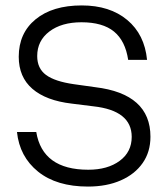

<svg xmlns="http://www.w3.org/2000/svg" viewBox="-20 -679 616 707"><path d="M324 -287.5 244 -297.5Q149.5 -308.5 99.2 -352Q49 -395.5 49 -470Q49 -557 111.2 -608Q173.5 -659 281 -659Q384.5 -659 448.5 -605.5Q512.5 -552 521.5 -458.5H452Q441.5 -528.5 399.8 -562.8Q358 -597 280 -597Q206.5 -597 161.8 -563Q117 -529 117 -472.5Q117 -427 149.5 -403Q182 -379 252 -369L330.5 -358Q534 -333.5 534 -175.5Q534 -119.5 505.2 -78.5Q476.5 -37.5 424.8 -14.8Q373 8 304 8Q188.5 8 120.2 -47Q52 -102 42.5 -193H113.5Q136.5 -54 305 -54Q376.5 -54 420.8 -86.8Q465 -119.5 465 -175Q465 -272 324 -287.5Z"/></svg>

Font: Overused Grotesk Book
Style: Regular
Weight: 375
Version: Version 0.004